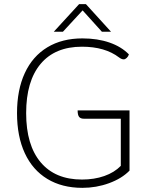

<svg xmlns="http://www.w3.org/2000/svg" viewBox="-20 -895 706 925"><path d="M604 -363V-73Q567 -35 505.5 -12.5Q444 10 377 10Q279 10 208 -33Q137 -76 99.5 -157Q62 -238 62 -350Q62 -462 99.5 -543Q137 -624 208 -667Q279 -710 377 -710Q450 -710 507.5 -690Q565 -670 601 -633Q598 -623 590.5 -616Q583 -609 576 -609Q566 -609 554 -618Q486 -670 375 -670Q245 -670 175.5 -587Q106 -504 106 -350Q106 -196 176 -113Q246 -30 375 -30Q434 -30 482.5 -47Q531 -64 562 -96V-323H385Q368 -323 361 -332Q354 -341 354 -363ZM361 -875H394L515 -742H471L378 -845L283 -742H239Z"/></svg>

Font: Krub ExtraLight
Style: Regular
Weight: 275
Designer: Ekaluck Peanpanawate
Foundry: Cadson Demak Co.,Ltd.
Version: Version 1.000; ttfautohint (v1.6)